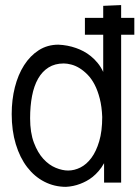

<svg xmlns="http://www.w3.org/2000/svg" viewBox="-20 -725 549 753"><path d="M455.1 -588.9V-8.8H388.2V-85Q378.4 -67.4 366.9 -54.2Q355.5 -41 343.3 -31.2Q331.1 -21.5 318.6 -14.9Q306.2 -8.3 294.4 -3.9Q267.6 6.3 238.8 7.8Q193.4 7.8 154.3 -12.2Q115.2 -32.2 86.7 -69.3Q58.1 -106.4 42 -159.4Q25.9 -212.4 25.9 -277.8Q25.9 -333.5 38.3 -382.8Q50.8 -432.1 74.5 -469.2Q98.1 -506.3 132.1 -528.1Q166 -549.8 209 -549.8Q245.1 -548.3 278.3 -536.6Q292.5 -531.7 307.4 -523.9Q322.3 -516.1 336.4 -504.6Q350.6 -493.2 363 -478Q375.5 -462.9 384.8 -442.9V-588.9H313V-654.8H384.8V-702.1L455.1 -705.1V-654.8H506.8V-588.9ZM380.9 -266.1Q379.4 -306.6 371.3 -338.1Q363.3 -369.6 351.1 -393.1Q338.9 -416.5 323.2 -432.4Q307.6 -448.2 291.5 -458Q275.4 -467.8 259.3 -471.9Q243.2 -476.1 230 -476.1Q195.3 -476.1 170.4 -460.4Q145.5 -444.8 129.4 -416.5Q113.3 -388.2 105.7 -348.6Q98.1 -309.1 98.1 -261.2Q98.1 -204.6 113 -165.3Q127.9 -126 150.1 -101.8Q172.4 -77.6 198.5 -66.9Q224.6 -56.2 247.1 -56.2Q271.5 -56.2 295.4 -68.1Q319.3 -80.1 338.4 -105.7Q357.4 -131.3 369.1 -170.9Q380.9 -210.4 380.9 -266.1Z"/></svg>

Font: Englebert
Style: Regular
Weight: 400
Designer: Astigmatic (AOETI)
Foundry: Astigmatic (AOETI)
Version: Version 1.000